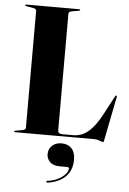

<svg xmlns="http://www.w3.org/2000/svg" viewBox="-62 -745 704 1049"><g transform="rotate(5 289.5 -220.5)"><path d="M328 -691.5 294 -685.5Q283.5 -684 278 -680.5Q272.5 -677 272.5 -671V-33Q272.5 -21 279 -16.2Q285.5 -11.5 297.5 -11.5H358.5Q383 -11.5 407.2 -22Q431.5 -32.5 457.2 -60Q483 -87.5 510.5 -138.5L566 -243Q567.5 -246 569 -247Q570.5 -248 572.5 -247.5Q574.5 -247 575.2 -245Q576 -243 575 -238.5L527.5 0.5Q526 8 524.8 10.2Q523.5 12.5 522 12.5Q519.5 12.5 512.5 9.2Q505.5 6 495 3Q484.5 0 470.5 0H38.5Q35.5 0 34.2 -1.2Q33 -2.5 33 -4Q33 -7.5 40 -8.5L74 -14.5Q85 -16 90.2 -19.5Q95.5 -23 95.5 -29V-671Q95.5 -677 90.2 -680.5Q85 -684 74 -685.5L40 -691.5Q33 -692.5 33 -696Q33 -697.5 34.2 -698.8Q35.5 -700 38.5 -700H329.5Q332 -700 333.5 -698.8Q335 -697.5 335 -696Q335 -692.5 328 -691.5ZM299.5 164.5Q261 164.5 243.5 146Q226 127.5 226 104Q226 75 245.8 56.8Q265.5 38.5 297.5 38.5Q332.5 38.5 352.5 60Q372.5 81.5 372.5 121.5Q372.5 180.5 336.8 215.5Q301 250.5 239 259Q236 259.5 234.5 258.5Q233 257.5 232.5 255.5Q232 253.5 232.8 251.8Q233.5 250 236.5 249.5Q271 245.5 296.2 232.2Q321.5 219 335.2 202.8Q349 186.5 349 173.5Q349 164.5 340 164.5Z"/></g></svg>

Font: Fraunces 120pt
Style: Bold
Weight: 700
Version: Version 1.000;[b76b70a41]